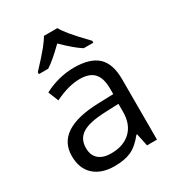

<svg xmlns="http://www.w3.org/2000/svg" viewBox="-184 -880 924 1005"><g transform="rotate(-30 278.0 -378.0)"><path d="M415 0 398.9 -76.2H395Q355 -25.9 315.2 -8.1Q275.4 9.8 215.8 9.8Q136.2 9.8 91.1 -31.2Q45.9 -72.3 45.9 -147.9Q45.9 -310.1 305.2 -317.9L396 -320.8V-354Q396 -417 368.9 -447Q341.8 -477.1 282.2 -477.1Q215.3 -477.1 130.9 -436L106 -498Q145.5 -519.5 192.6 -531.7Q239.7 -543.9 287.1 -543.9Q382.8 -543.9 429 -501.5Q475.1 -459 475.1 -365.2V0ZM231.9 -57.1Q307.6 -57.1 350.8 -98.6Q394 -140.1 394 -214.8V-263.2L313 -259.8Q216.3 -256.3 173.6 -229.7Q130.9 -203.1 130.9 -147Q130.9 -103 157.5 -80.1Q184.1 -57.1 231.9 -57.1ZM111.3 -617.2Q173.3 -683.6 198.2 -714.8Q223.1 -746.1 234.4 -766.1H315.4Q326.2 -745.6 352.8 -713.1Q379.4 -680.7 440.4 -617.2V-606H382.3Q339.4 -632.8 274.4 -696.8Q208 -631.3 167.5 -606H111.3Z"/></g></svg>

Font: HunimalSansv1.5
Style: Regular
Weight: 400
Foundry: Ascender Corporation
Version: Version 1.10